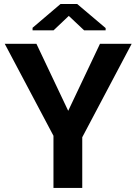

<svg xmlns="http://www.w3.org/2000/svg" viewBox="-20 -927 673 947"><path d="M316.4 -380.4 473.1 -710.9H629.4L385.7 -250V0H243.7V-257.3L3.4 -710.9H159.7ZM501 -788.6V-777.3H395L319.3 -848.6L244.1 -777.3H140.6V-790L278.3 -907.2H360.8Z"/></svg>

Font: Roboto Web
Style: Bold
Weight: 700
Designer: Google
Version: Version 1.200310; 2013